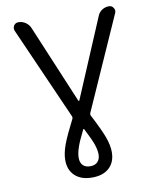

<svg xmlns="http://www.w3.org/2000/svg" viewBox="-101 -831 897 1114"><g transform="rotate(-10 347.0 -274.0)"><path d="M410.2 81.1Q410.2 54.7 398.4 20.5Q387.7 -10.7 353.5 -77.1Q352.5 -79.1 350.6 -79.1Q348.6 -79.1 347.7 -77.1Q314.5 -10.7 304.7 20.5Q293 54.7 293 81.1Q293 109.4 308.1 125Q323.2 140.6 351.6 140.6Q379.9 140.6 395 124.5Q410.2 108.4 410.2 81.1ZM213.9 80.1Q213.9 41 232.4 -9.8Q250 -57.6 296.9 -149.4Q299.8 -156.2 296.9 -163.1L55.7 -709Q52.7 -715.8 52.7 -722.7Q52.7 -731.4 57.6 -740.2Q67.4 -754.9 85 -754.9Q107.4 -754.9 126.5 -742.2Q145.5 -729.5 154.3 -709L348.6 -246.1Q349.6 -244.1 351.6 -244.1Q353.5 -244.1 354.5 -246.1L550.8 -710Q558.6 -730.5 577.1 -742.7Q595.7 -754.9 618.2 -754.9Q635.7 -754.9 644.5 -740.2Q650.4 -732.4 650.4 -723.6Q650.4 -716.8 647.5 -710L404.3 -163.1Q401.4 -156.2 404.3 -149.4Q452.1 -57.6 469.7 -9.8Q488.3 41 488.3 80.1Q488.3 139.6 452.1 173.3Q416 207 351.6 207Q287.1 207 250.5 173.3Q213.9 139.6 213.9 80.1Z"/></g></svg>

Font: Gen Jyuu Gothic Regular
Style: Regular
Weight: 400
Designer: [Source Han Sans]
Ryoko NISHIZUKA  (kana & ideographs); Paul D. Hunt (Latin, Greek & Cyrillic); Wenlong ZHANG  (bopomofo
Version: Version 1.002.20150607